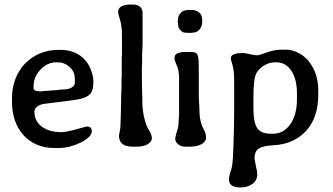

<svg xmlns="http://www.w3.org/2000/svg" viewBox="-20 -647 1467 847"><path d="M239 6H220Q176 6 141 -9.5Q106 -25 82 -52.5Q58 -80 45.5 -116.5Q33 -153 33 -196V-215Q33 -260 48 -299Q63 -338 90.5 -366.5Q118 -395 155.5 -411Q193 -427 238 -427H247Q307 -427 347 -391Q369 -370 380.5 -340.5Q392 -311 392 -287Q392 -261 386 -246Q380 -231 364.5 -222Q349 -213 323 -208.5Q297 -204 257 -199Q217 -194 195.5 -191.5Q174 -189 169 -188Q132 -178 132 -154Q132 -112 165 -88Q198 -64 250 -64Q271 -64 314 -76Q337 -82 349 -85.5Q361 -89 363 -89Q385 -89 385 -68Q385 -55 371.5 -42Q358 -29 337 -18.5Q316 -8 290 -1Q264 6 239 6ZM256 -252Q263 -252 272 -253Q281 -254 289.5 -257.5Q298 -261 304 -267Q310 -273 310 -282V-300Q310 -331 287 -351.5Q264 -372 237 -372H226Q207 -372 189 -363Q171 -354 157.5 -339Q144 -324 136 -305.5Q128 -287 128 -267V-259Q128 -244 156 -244H166L168 -245L237 -250Q239 -251 241.5 -251Q244 -251 247 -252Z M501 -593Q501 -627 557 -627H564Q605 -627 609 -594V-453L607 -404V-363L606 -355V-290L607 -235Q608 -230 608 -196Q608 -164 616 -128.5Q624 -93 637 -73Q650 -53 650 -37Q650 -23 632.5 -11.5Q615 0 581 0H566Q505 0 505 -48Q505 -50 506 -55.5Q507 -61 509 -71Q511 -80 511.5 -97Q512 -114 513 -140L515 -243L516 -251V-300L517 -308V-390L518 -406V-487Q518 -536 509 -561Q501 -588 501 -593Z M819 0H797Q779 0 766 -10.5Q753 -21 753 -34Q753 -43 761 -69Q768 -90 768 -110L770 -143V-312Q768 -337 763 -351L759 -360Q750 -383 750 -384V-393Q750 -418 802 -418H817Q833 -418 841 -415Q849 -412 852.5 -402Q856 -392 856.5 -372Q857 -352 857 -318V-220L860 -159Q860 -108 881 -72Q889 -56 889 -40Q889 -22 869 -11Q849 0 819 0ZM812 -603H827Q845 -603 858.5 -592Q872 -581 872 -559V-549Q872 -531 860.5 -517Q849 -503 830 -503L822 -502H808Q804 -503 795 -503Q787 -503 776.5 -513.5Q766 -524 766 -537L764 -551V-553L766 -567Q766 -577 777 -590Q788 -603 812 -603Z M1040 180Q990 180 990 144Q990 133 996 113Q1003 94 1005 78Q1006 71 1007.5 47Q1009 23 1010 -10Q1011 -43 1012 -81Q1013 -119 1013 -155V-289Q1013 -335 1006 -359Q998 -385 998 -390Q998 -413 1052 -413Q1058 -413 1073 -410L1086 -407Q1097 -405 1103.5 -404Q1110 -403 1115 -403Q1120 -403 1130.5 -406.5Q1141 -410 1158 -416Q1193 -428 1220 -428H1240Q1271 -428 1300.5 -411.5Q1330 -395 1347 -370Q1384 -320 1384 -247V-226Q1384 -180 1371 -140.5Q1358 -101 1332.5 -72Q1307 -43 1269.5 -25.5Q1232 -8 1183 -6Q1143 -4 1123 7.5Q1103 19 1103 51Q1103 56 1105 65Q1107 74 1109 86Q1115 110 1115 122Q1115 148 1094 164Q1073 180 1040 180ZM1290 -210V-234Q1290 -297 1265.5 -334.5Q1241 -372 1199 -372H1191Q1171 -372 1149 -360.5Q1127 -349 1112 -326Q1098 -303 1098 -220V-171Q1098 -107 1114.5 -82Q1131 -57 1176 -57H1184Q1230 -57 1260 -98Q1290 -139 1290 -210Z"/></svg>

Font: Stylish
Style: Regular
Weight: 400
Version: Version 1.64